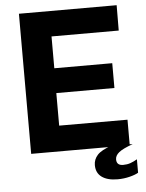

<svg xmlns="http://www.w3.org/2000/svg" viewBox="-59 -771 753 987"><g transform="rotate(-5 317.0 -277.0)"><path d="M76.2 -723H580.5L579.8 -592.2H233V-428H532V-300H232.2V-132L584.8 -131.8V0H76.2ZM492.5 -6.8 600.5 -4.5Q548.5 14.2 528.5 30.4Q508.5 46.6 508.5 66.5Q508.5 82.1 516.9 89.9Q525.2 97.8 542.8 97.8Q562.9 97.8 579.7 92Q596.5 86.2 615.2 75.2V144.5Q599.8 154 569.9 161.5Q540.1 169 508 169Q455.6 169 426.4 147.9Q397.2 126.8 397.2 86.2Q397.2 56.8 417.8 34.1Q438.4 11.5 492.5 -6.8Z"/></g></svg>

Font: Public Sans VF
Style: Regular
Weight: 400
Designer: Pablo Impallari, Rodrigo Fuenzalida (Modified by Dan O. Williams and USWDS)
Version: Version 1.003